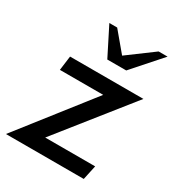

<svg xmlns="http://www.w3.org/2000/svg" viewBox="-176 -770 798 870"><g transform="rotate(30 222.5 -335.0)"><path d="M446.8 -449.2 148.9 -75.2H410.2L394 0H-13.2L279.8 -374H53.2L63 -449.2ZM215.8 -522 141.1 -669.9H182.1L265.1 -570.8L398.9 -669.9H445.8L314.9 -522Z"/></g></svg>

Font: Myanmar Pyu Pro
Style: Regular
Weight: 400
Designer: Khon Soe Zaw Thu
Foundry: PaOh Unicode
Version: Version 2.00 April 29, 2017